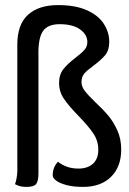

<svg xmlns="http://www.w3.org/2000/svg" viewBox="-20 -725 505 754"><path d="M208 -705Q277 -705 322 -684.5Q367 -664 388 -631Q409 -598 409 -561Q409 -528 393.5 -509Q378 -490 347 -467Q322 -449 311 -436Q300 -423 300 -403Q300 -385 313 -368Q326 -351 354 -324Q386 -294 406 -270Q426 -246 441 -212.5Q456 -179 456 -138Q456 -70 416 -30.5Q376 9 306 9Q269 9 242 2Q215 -5 201 -15.5Q187 -26 187 -36Q187 -69 208 -90Q217 -81 238.5 -72Q260 -63 288 -63Q324 -63 345 -82Q366 -101 366 -137Q366 -172 346.5 -201Q327 -230 288 -270Q250 -309 231 -337Q212 -365 212 -399Q212 -432 228.5 -453Q245 -474 275 -497Q300 -516 311.5 -529Q323 -542 323 -560Q323 -589 294.5 -609.5Q266 -630 214 -630Q166 -630 147.5 -601Q129 -572 131 -504V-44Q131 -14 122 -2.5Q113 9 84 9Q65 9 52 4Q39 -1 39 -2Q40 -4 42.5 -13Q45 -22 47 -38Q49 -54 48 -74V-550Q48 -629 90 -667Q132 -705 208 -705Z"/></svg>

Font: Yanone Kaffeesatz
Style: Regular
Weight: 400
Designer: Yanone (Cyrillic: Daniel Pouzeot & Huerta Tipografica)
Foundry: Yanone
Version: Version 1.100;PS 001.100;hotconv 1.0.70;makeotf.lib2.5.58329